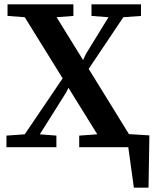

<svg xmlns="http://www.w3.org/2000/svg" viewBox="-20 -684 714 892"><path d="M15 -610V-664H321V-610L243 -604L366 -405L379 -433L484 -604L405 -610V-664H635V-610L553 -604L392 -364L579 -61L674 -55L670 188H602L576 0H348V-54L432 -60L298 -276L287 -254L165 -60L242 -54V0H10V-54L95 -60L271 -320L95 -604Z"/></svg>

Font: Source Serif 4 SmText Semibold
Style: Regular
Weight: 600
Designer: Frank Grießhammer
Foundry: Adobe
Version: Version 4.005;hotconv 1.1.0;makeotfexe 2.6.0